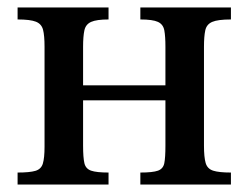

<svg xmlns="http://www.w3.org/2000/svg" viewBox="-20 -493 665 513"><path d="M270 0H27V-32Q59 -32 74.5 -36.5Q90 -41 94.5 -56Q99 -71 99 -101V-368Q99 -398 95 -413.5Q91 -429 76 -435Q61 -441 27 -441V-473H270V-441Q238 -441 223.5 -434.5Q209 -428 205.5 -412Q202 -396 202 -368V-265H422V-368Q422 -396 419 -412Q416 -428 402 -434.5Q388 -441 355 -441V-473H597V-441Q562 -441 547 -434.5Q532 -428 528.5 -412Q525 -396 525 -368V-104Q525 -73 529.5 -57.5Q534 -42 549.5 -37Q565 -32 597 -32V0H355V-32Q388 -32 402 -37Q416 -42 419 -57Q422 -72 422 -104V-225H202V-104Q202 -72 205.5 -57Q209 -42 223.5 -37Q238 -32 270 -32Z"/></svg>

Font: STIX Two Text Medium
Style: Regular
Weight: 500
Designer: Ross Mills, John Hudson & Paul Hanslow, Tiro Typeworks Ltd; with prior portions MicroPress Inc., and Coen Hoffman.
Foundry: Tiro Typeworks Ltd
Version: Version 2.13 b171